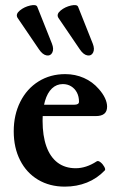

<svg xmlns="http://www.w3.org/2000/svg" viewBox="-20 -712 462 744"><path d="M33.2 -203.1Q33.2 -267.1 58.6 -317.6Q84 -368.2 129.4 -396.5Q174.8 -424.8 232.9 -424.8Q271.5 -424.8 305.2 -409.9Q338.9 -395 362.8 -367.2Q378.9 -349.1 387 -331.5Q395 -314 395 -298.8Q395 -280.3 384 -271.2Q373 -262.2 351.1 -262.2H110.4V-306.2H268.1Q286.1 -306.2 286.1 -317.9Q286.1 -337.9 278.1 -353.3Q270 -368.7 255.9 -377.4Q241.7 -386.2 223.6 -386.2Q199.2 -386.2 181.4 -369.4Q163.6 -352.5 154.3 -320.6Q145 -288.6 145 -244.1Q145 -185.5 159.9 -144.3Q174.8 -103 203.6 -81.5Q232.4 -60.1 273.4 -60.1Q293.5 -60.1 313.7 -66.7Q334 -73.2 355 -86.9Q360.4 -90.3 369.4 -83.3Q378.4 -76.2 384 -65.9Q389.6 -55.7 386.2 -51.8Q356.4 -20.5 316.9 -4.6Q277.3 11.2 231 11.2Q172.4 11.2 127.4 -15.6Q82.5 -42.5 57.9 -91.1Q33.2 -139.6 33.2 -203.1ZM124.5 -685.5 181.2 -543Q189.5 -522 182.6 -508.3Q175.8 -494.6 160.4 -497.3Q145 -500 130.9 -521L47.9 -643.1Q39.6 -657.2 56.9 -671.4Q74.2 -685.5 97.4 -690.7Q120.6 -695.8 124.5 -685.5ZM282.7 -685.5 339.4 -543Q347.7 -522 340.8 -508.3Q334 -494.6 318.6 -497.3Q303.2 -500 289.1 -521L206.1 -643.1Q197.8 -657.2 215.1 -671.4Q232.4 -685.5 255.6 -690.7Q278.8 -695.8 282.7 -685.5Z"/></svg>

Font: Junicode Two Beta VF
Style: Regular
Weight: 400
Designer: Peter S. Baker
Foundry: Briery Creek Software
Version: Version 1.031 beta; ttfautohint (v1.8.1.43-b0c9)